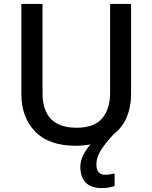

<svg xmlns="http://www.w3.org/2000/svg" viewBox="-20 -734 778 980"><path d="M472 105Q472 133 484 145.5Q496 158 515 158Q532 158 544.5 155.5Q557 153 565 151V216Q551 220 535.5 223Q520 226 499 226Q445 226 417.5 198Q390 170 390 118Q390 87 405 57.5Q420 28 442 3Q406 10 366 10Q230 10 159.5 -62.5Q89 -135 89 -254V-714H197V-259Q197 -82 371 -82Q461 -82 501.5 -130Q542 -178 542 -260V-714H649V-252Q649 -189 627 -136Q605 -83 559 -48Q514 1 493 36Q472 71 472 105Z"/></svg>

Font: Noto Sans Sinhala Medium
Style: Regular
Weight: 500
Designer: Jelle Bosma - Monotype Design Team
Foundry: Monotype Imaging Inc.
Version: Version 2.006; ttfautohint (v1.8.4.7-5d5b)